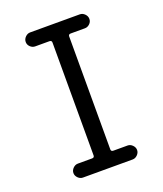

<svg xmlns="http://www.w3.org/2000/svg" viewBox="-135 -819 771 908"><g transform="rotate(-20 250.0 -365.0)"><path d="M196.3 -70.3Q208 -70.3 208 -81.1V-649.4Q208 -660.2 196.3 -660.2H125Q111.3 -660.2 100.6 -670.4Q89.8 -680.7 89.8 -694.8Q89.8 -709 100.6 -719.7Q111.3 -730.5 125 -730.5H375Q388.7 -730.5 399.4 -719.7Q410.2 -709 410.2 -694.8Q410.2 -680.7 399.4 -670.4Q388.7 -660.2 375 -660.2H303.7Q292 -660.2 292 -649.4V-81.1Q292 -70.3 303.7 -70.3H375Q388.7 -70.3 399.4 -59.6Q410.2 -48.8 410.2 -35.2Q410.2 -21.5 399.4 -10.7Q388.7 0 375 0H125Q111.3 0 100.6 -10.7Q89.8 -21.5 89.8 -35.2Q89.8 -48.8 100.6 -59.6Q111.3 -70.3 125 -70.3Z"/></g></svg>

Font: Rounded-X Mgen+ 2m regular
Style: Regular
Weight: 400
Designer: [Source Han Sans]
Ryoko NISHIZUKA  (kana & ideographs); Paul D. Hunt (Latin, Greek & Cyrillic); Wenlong ZHANG  (bopomofo
Version: Version 1.059.20150602